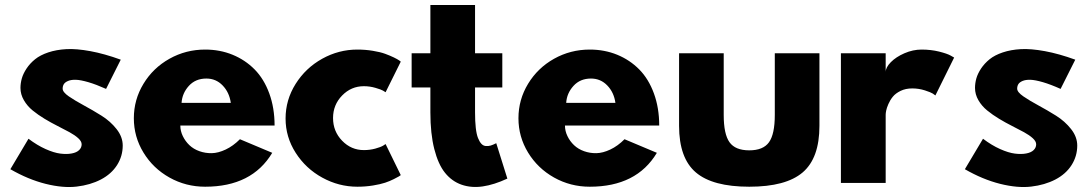

<svg xmlns="http://www.w3.org/2000/svg" viewBox="-20 -724 4306 760"><path d="M21 -54.2 92.8 -174.8Q127 -148.9 160.4 -134Q193.8 -119.1 219 -116Q244.1 -112.8 263.7 -116.5Q283.2 -120.1 293.2 -129.9Q303.2 -139.6 303.2 -152.8Q303.2 -164.6 289.8 -176.8Q276.4 -189 255.1 -200.7Q233.9 -212.4 208 -225.3Q182.1 -238.3 156.2 -253.9Q130.4 -269.5 109.1 -286.9Q87.9 -304.2 74.5 -327.4Q61 -350.6 61 -376Q61 -394.5 66.4 -413.6Q71.8 -432.6 85.2 -452.9Q98.6 -473.1 118.9 -489.5Q139.2 -505.9 171.1 -516.6Q203.1 -527.3 242.7 -529.5Q282.2 -531.7 337.9 -521.5Q393.6 -511.2 458 -487.8L399.9 -372.1Q360.8 -389.6 329.8 -398.7Q298.8 -407.7 280.3 -408.2Q261.7 -408.7 249.5 -403.6Q237.3 -398.4 232.7 -390.9Q228 -383.3 228 -373Q228 -359.4 252.4 -342.5Q276.9 -325.7 311.8 -306.9Q346.7 -288.1 381.8 -266.1Q417 -244.1 441.4 -213.1Q465.8 -182.1 465.8 -147.9Q465.8 -106 443.4 -70.6Q420.9 -35.2 379.2 -13.4Q337.4 8.3 283.4 14.6Q229.5 21 160.4 3.7Q91.3 -13.7 21 -54.2Z M509.8 -255.9Q509.8 -329.6 547.9 -392.3Q585.9 -455.1 650.9 -491.5Q715.8 -527.8 792 -527.8Q850.6 -527.8 900.6 -507.3Q950.7 -486.8 987.8 -449.2Q1024.9 -411.6 1045.9 -354.2Q1066.9 -296.9 1066.9 -227.1H693.8Q693.8 -205.6 703.6 -185.3Q713.4 -165 729.7 -149.4Q746.1 -133.8 769.5 -125.5Q793 -117.2 818.4 -117.7Q843.8 -118.2 873.3 -132.1Q902.8 -146 929.7 -172.9L1057.6 -119.1Q977.5 15.1 792 15.1Q715.8 15.1 650.9 -21.2Q585.9 -57.6 547.9 -120.1Q509.8 -182.6 509.8 -255.9ZM698.7 -316.9H893.6Q887.7 -358.4 861.3 -385.7Q835 -413.1 796.9 -413.1Q753.9 -413.1 727.5 -384Q701.2 -355 698.7 -316.9Z M1110.4 -254.9Q1110.4 -328.6 1150.1 -391.8Q1189.9 -455.1 1255.4 -491.5Q1320.8 -527.8 1394.5 -527.8Q1426.3 -527.8 1455.8 -522.9Q1485.4 -518.1 1504.6 -511Q1523.9 -503.9 1538.6 -496.8Q1553.2 -489.7 1560.1 -484.9L1566.4 -480L1506.3 -358.9Q1502.4 -361.3 1495.6 -365.5Q1488.8 -369.6 1466.3 -376.2Q1443.8 -382.8 1420.4 -382.8Q1370.1 -382.8 1334.2 -345.9Q1298.3 -309.1 1298.3 -256.8Q1298.3 -204.1 1334.2 -167Q1370.1 -129.9 1420.4 -129.9Q1443.8 -129.9 1465.3 -135.7Q1486.8 -141.6 1496.6 -147.5L1506.3 -153.8L1566.4 -30.8Q1564 -28.8 1559.3 -25.9Q1554.7 -22.9 1538.6 -14.9Q1522.5 -6.8 1504.2 -0.7Q1485.8 5.4 1456.1 10.3Q1426.3 15.1 1394.5 15.1Q1321.3 15.1 1255.9 -20.8Q1190.4 -56.6 1150.4 -119.1Q1110.4 -181.6 1110.4 -254.9Z M1609.4 -377.9V-513.2H1683.6V-704.1H1860.4V-513.2H1968.3V-377.9H1860.4V-278.8Q1860.4 -243.7 1863.3 -218Q1866.2 -192.4 1872.1 -177.7Q1877.9 -163.1 1885.3 -155Q1892.6 -147 1902.6 -146Q1912.6 -145 1922.4 -147.9Q1932.1 -150.9 1944.3 -157.2L1988.3 -17.1Q1936 7.3 1890.9 13.9Q1845.7 20.5 1807.1 7.1Q1768.6 -6.3 1741.5 -40Q1714.4 -73.7 1699 -134.3Q1683.6 -194.8 1683.6 -278.8V-377.9Z M2032.2 -255.9Q2032.2 -329.6 2070.3 -392.3Q2108.4 -455.1 2173.3 -491.5Q2238.3 -527.8 2314.5 -527.8Q2373 -527.8 2423.1 -507.3Q2473.1 -486.8 2510.3 -449.2Q2547.4 -411.6 2568.4 -354.2Q2589.4 -296.9 2589.4 -227.1H2216.3Q2216.3 -205.6 2226.1 -185.3Q2235.8 -165 2252.2 -149.4Q2268.6 -133.8 2292 -125.5Q2315.4 -117.2 2340.8 -117.7Q2366.2 -118.2 2395.8 -132.1Q2425.3 -146 2452.1 -172.9L2580.1 -119.1Q2500 15.1 2314.5 15.1Q2238.3 15.1 2173.3 -21.2Q2108.4 -57.6 2070.3 -120.1Q2032.2 -182.6 2032.2 -255.9ZM2221.2 -316.9H2416Q2410.2 -358.4 2383.8 -385.7Q2357.4 -413.1 2319.3 -413.1Q2276.4 -413.1 2250 -384Q2223.6 -355 2221.2 -316.9Z M2668 -226.1V-513.2H2844.7V-269Q2844.7 -192.9 2867.7 -160.9Q2890.6 -128.9 2945.8 -128.9Q3001 -128.9 3023.9 -160.9Q3046.9 -192.9 3046.9 -269V-513.2H3223.6V-226.1Q3223.6 -98.1 3157.2 -41.5Q3090.8 15.1 2945.8 15.1Q2800.8 15.1 2734.4 -41.5Q2668 -98.1 2668 -226.1Z M3308.6 0V-513.2H3485.8V-439Q3485.8 -457 3506.1 -477.8Q3526.4 -498.5 3560.1 -513.2Q3593.8 -527.8 3627.9 -527.8Q3665 -527.8 3697.3 -519.8Q3729.5 -511.7 3743.2 -503.9L3756.8 -496.1L3682.6 -346.2Q3678.7 -349.1 3671.9 -353.8Q3665 -358.4 3641.1 -366.2Q3617.2 -374 3590.8 -374Q3564.9 -374 3544.9 -364.3Q3524.9 -354.5 3514.2 -341.3Q3503.4 -328.1 3496.6 -312.3Q3489.7 -296.4 3487.8 -286.1Q3485.8 -275.9 3485.8 -270V0Z M3799.3 -54.2 3871.1 -174.8Q3905.3 -148.9 3938.7 -134Q3972.2 -119.1 3997.3 -116Q4022.5 -112.8 4042 -116.5Q4061.5 -120.1 4071.5 -129.9Q4081.5 -139.6 4081.5 -152.8Q4081.5 -164.6 4068.1 -176.8Q4054.7 -189 4033.4 -200.7Q4012.2 -212.4 3986.3 -225.3Q3960.4 -238.3 3934.6 -253.9Q3908.7 -269.5 3887.5 -286.9Q3866.2 -304.2 3852.8 -327.4Q3839.4 -350.6 3839.4 -376Q3839.4 -394.5 3844.7 -413.6Q3850.1 -432.6 3863.5 -452.9Q3877 -473.1 3897.2 -489.5Q3917.5 -505.9 3949.5 -516.6Q3981.4 -527.3 4021 -529.5Q4060.5 -531.7 4116.2 -521.5Q4171.9 -511.2 4236.3 -487.8L4178.2 -372.1Q4139.2 -389.6 4108.2 -398.7Q4077.1 -407.7 4058.6 -408.2Q4040 -408.7 4027.8 -403.6Q4015.6 -398.4 4011 -390.9Q4006.3 -383.3 4006.3 -373Q4006.3 -359.4 4030.8 -342.5Q4055.2 -325.7 4090.1 -306.9Q4125 -288.1 4160.2 -266.1Q4195.3 -244.1 4219.7 -213.1Q4244.1 -182.1 4244.1 -147.9Q4244.1 -106 4221.7 -70.6Q4199.2 -35.2 4157.5 -13.4Q4115.7 8.3 4061.8 14.6Q4007.8 21 3938.7 3.7Q3869.6 -13.7 3799.3 -54.2Z"/></svg>

Font: Hussar Preview
Style: Bold
Weight: 700
Foundry: Cannot Into Space Fonts, PlusOne Fonts
Version: Version 2.29RC2 "Millennial"